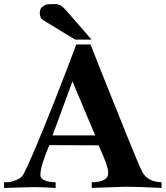

<svg xmlns="http://www.w3.org/2000/svg" viewBox="-21 -926 816 946"><path d="M430 -731H349L193 -826Q174 -838 175 -864Q175 -884 189.5 -894Q204 -904 215.5 -905Q227 -906 246 -906Q267 -906 279.5 -898Q292 -890 308 -871ZM775 0Q656 -6 596 -6L431 0V-28Q469 -28 491 -39.5Q513 -51 512 -76Q512 -92 500 -125.5Q488 -159 476 -184L465 -210L222 -211Q178 -107 178 -64Q178 -46 200 -37Q222 -28 253 -28V0Q190 -4 142 -4L-1 0V-28Q7 -28 20 -28.5Q33 -29 59 -39Q85 -49 95 -68Q127 -130 192 -289.5Q257 -449 306 -578L355 -707H425Q425 -706 482.5 -561.5Q540 -417 603.5 -260Q667 -103 680 -79Q706 -30 775 -28ZM448 -259 336 -525 238 -259Z"/></svg>

Font: GFS Artemisia
Style: Bold
Weight: 700
Designer: Designed by Takis Katsoulidis.
Foundry: Designed by Takis Katsoulidis.
Version: Version 1.0